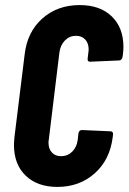

<svg xmlns="http://www.w3.org/2000/svg" viewBox="-20 -728 506 756"><path d="M35 -157Q35 -167 37 -189L77 -513Q87 -602 146.5 -655Q206 -708 294 -708Q374 -708 420 -663.5Q466 -619 466 -543Q466 -533 464 -513L462 -502Q461 -497 457.5 -493.5Q454 -490 449 -490L335 -485Q324 -485 325 -496L328 -522Q329 -526 329 -534Q329 -558 315.5 -572.5Q302 -587 279 -587Q254 -587 236 -569Q218 -551 214 -522L172 -177Q171 -173 171 -166Q171 -142 184.5 -127.5Q198 -113 220 -113Q246 -113 264 -130.5Q282 -148 286 -177L289 -204Q290 -209 293.5 -212.5Q297 -216 302 -216L415 -211Q420 -211 423 -207.5Q426 -204 425 -199L424 -189Q413 -99 353 -45.5Q293 8 206 8Q127 8 81 -36.5Q35 -81 35 -157Z"/></svg>

Font: Barlow Condensed
Style: Bold Italic
Weight: 700
Width: 3
Italic angle: -7°
Designer: Jeremy Tribby
Foundry: Tribby Type
Version: Version 1.408